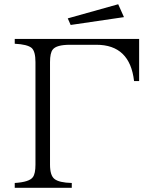

<svg xmlns="http://www.w3.org/2000/svg" viewBox="-20 -899 704 909"><path d="M539.6 -878.9 566.9 -817.9 314.5 -780.8 300.8 -812ZM49.8 -714.8H638.7V-515.1H614.7Q595.2 -687 436.5 -687H311.5Q246.6 -687 229.5 -664.1Q216.8 -647.9 216.8 -605V-119.6Q216.8 -68.4 237.8 -51.8Q259.8 -34.2 319.8 -32.7V-9.8H49.8V-32.7Q119.6 -37.1 135.7 -60.5Q147.9 -77.1 147.9 -119.6V-605Q147.9 -655.8 129.9 -671.9Q109.4 -689 49.8 -691.9Z"/></svg>

Font: I.MingCP
Style: Regular
Weight: 400
Designer: I.Font Project
Version: Version 8.000; Sep 06, 2022